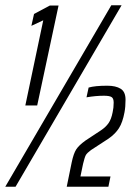

<svg xmlns="http://www.w3.org/2000/svg" viewBox="-29 -708 500 728"><path d="M67 -308 135 -631 90 -610 100 -655 160 -687H193L112 -308ZM-9 0 393 -688H432L30 0ZM295 -175 354 -214Q372 -226 382.5 -241Q393 -256 398 -282Q402 -299 402 -319Q402 -335 394 -340Q386 -345 365 -345Q334 -345 299 -339L307 -376Q331 -383 378 -383Q410 -383 428.5 -371.5Q447 -360 447 -330Q447 -303 443 -282Q436 -244 422 -222Q408 -200 382 -182L316 -139Q301 -128 296.5 -120Q292 -112 286 -87L276 -39H390L382 0H224L243 -93Q250 -126 260 -141.5Q270 -157 295 -175Z"/></svg>

Font: Saira Ultra Condensed
Style: Italic
Weight: 400
Width: 1
Italic angle: -12°
Designer: Hector Gatti with collaboration of the Omnibus-Type team
Foundry: Omnibus-Type
Version: Version 1.001; ttfautohint (v1.8)